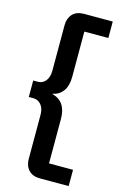

<svg xmlns="http://www.w3.org/2000/svg" viewBox="-142 -854 693 1082"><g transform="rotate(15 204.5 -313.0)"><path d="M208 167Q164 167 141 142Q118 117 118 77V-180Q118 -217 100 -238.5Q82 -260 55 -260H28V-356H55Q83 -356 100.5 -378Q118 -400 118 -437V-703Q118 -743 141 -768Q164 -793 208 -793H375V-697H235V-433Q235 -380 212.5 -349.5Q190 -319 154 -313V-310Q235 -288 235 -187V72H375V167Z"/></g></svg>

Font: Mona Sans SemiBold
Style: Regular
Weight: 600
Designer: Deni Anggara
Foundry: GitHub
Version: Version 2.000;Glyphs 3.2.3 (3260)